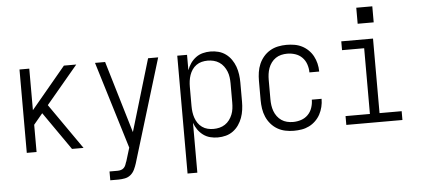

<svg xmlns="http://www.w3.org/2000/svg" viewBox="-58 -849 2615 1193"><g transform="rotate(-5 1250.0 -252.5)"><path d="M82 0V-520H143V-261L359 -520H436L238 -284L436 0H364L199 -237L143 -170V0Z M584 215V160H635Q645 160 655.5 157Q666 154 673.5 146.5Q681 139 685 129Q689 119 692 109L693 108Q693 108 693 108Q693 108 693 108L719 23L553 -520H616L750 -71L884 -520H947L757 104L751 124Q745 143 736 162Q727 181 711.5 194Q696 207 675.5 211Q655 215 635 215Z M1066 215V-520H1127V-424Q1135 -447 1149 -467Q1163 -487 1182.5 -501.5Q1202 -516 1225.5 -522Q1249 -528 1273 -528Q1299 -528 1323.5 -521.5Q1348 -515 1368.5 -500Q1389 -485 1403.5 -464Q1418 -443 1426.5 -419.5Q1435 -396 1438.5 -370.5Q1442 -345 1442 -320V-200Q1442 -175 1438.5 -149.5Q1435 -124 1426.5 -100.5Q1418 -77 1403.5 -56Q1389 -35 1368.5 -20Q1348 -5 1323.5 1.5Q1299 8 1273 8Q1249 8 1225.5 2Q1202 -4 1182.5 -18.5Q1163 -33 1149 -53Q1135 -73 1127 -96V215ZM1251 -47Q1270 -47 1288.5 -51.5Q1307 -56 1323 -66.5Q1339 -77 1350.5 -92.5Q1362 -108 1369 -125.5Q1376 -143 1378.5 -162Q1381 -181 1381 -200V-320Q1381 -339 1378.5 -358Q1376 -377 1369 -394.5Q1362 -412 1350.5 -427.5Q1339 -443 1323 -453.5Q1307 -464 1288.5 -468.5Q1270 -473 1251 -473Q1232 -473 1214 -468.5Q1196 -464 1180.5 -453Q1165 -442 1154.5 -426.5Q1144 -411 1138 -393.5Q1132 -376 1129.5 -357.5Q1127 -339 1127 -320V-200Q1127 -181 1129.5 -162.5Q1132 -144 1138 -126.5Q1144 -109 1154.5 -93.5Q1165 -78 1180.5 -67Q1196 -56 1214 -51.5Q1232 -47 1251 -47Z M1747 8Q1721 8 1694.5 2.5Q1668 -3 1645 -16.5Q1622 -30 1604.5 -50.5Q1587 -71 1576.5 -95.5Q1566 -120 1562 -146.5Q1558 -173 1558 -200V-320Q1558 -347 1562 -373.5Q1566 -400 1576.5 -424.5Q1587 -449 1604.5 -469.5Q1622 -490 1645 -503.5Q1668 -517 1694.5 -522.5Q1721 -528 1747 -528Q1772 -528 1796.5 -524Q1821 -520 1843 -509Q1865 -498 1883 -480.5Q1901 -463 1912.5 -441.5Q1924 -420 1930 -395.5Q1936 -371 1936 -346Q1936 -346 1936 -345.5Q1936 -345 1936 -345H1875Q1875 -345 1875 -345.5Q1875 -346 1875 -346Q1875 -371 1866.5 -396Q1858 -421 1840 -439Q1822 -457 1797.5 -465Q1773 -473 1747 -473Q1728 -473 1709.5 -468.5Q1691 -464 1675.5 -453.5Q1660 -443 1648.5 -427.5Q1637 -412 1630.5 -394Q1624 -376 1621.5 -357.5Q1619 -339 1619 -320V-200Q1619 -181 1621.5 -162.5Q1624 -144 1630.5 -126Q1637 -108 1648.5 -92.5Q1660 -77 1675.5 -66.5Q1691 -56 1709.5 -51.5Q1728 -47 1747 -47Q1773 -47 1797.5 -55Q1822 -63 1840 -81Q1858 -99 1866.5 -124Q1875 -149 1875 -174Q1875 -174 1875 -174.5Q1875 -175 1875 -175H1936Q1936 -175 1936 -174.5Q1936 -174 1936 -174Q1936 -149 1930 -124.5Q1924 -100 1912.5 -78.5Q1901 -57 1883 -39.5Q1865 -22 1843 -11Q1821 0 1796.5 4Q1772 8 1747 8Z M2075 0V-55H2227V-465H2089V-520H2287V-55H2425V0ZM2300 -620H2200V-720H2300Z"/></g></svg>

Font: Iosevka SS04 Light
Style: Regular
Weight: 300
Monospace: yes
Designer: Belleve Invis
Foundry: Belleve Invis
Version: Version 19.0.0; ttfautohint (v1.8.4)